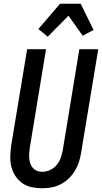

<svg xmlns="http://www.w3.org/2000/svg" viewBox="-20 -998 545 1026"><path d="M205 8Q176 8 148.5 2Q121 -4 99 -19.5Q77 -35 62 -58Q47 -81 40.5 -108Q34 -135 35 -164Q36 -193 40 -222L125 -735H226L139 -207Q137 -193 136 -178.5Q135 -164 136.5 -150Q138 -136 142.5 -123Q147 -110 156 -100Q165 -90 178 -85Q191 -80 206 -80Q226 -80 246.5 -89Q267 -98 281.5 -115Q296 -132 303.5 -152.5Q311 -173 315 -193L404 -735H505L413 -179Q409 -154 401 -130Q393 -106 379.5 -84Q366 -62 346.5 -43.5Q327 -25 303.5 -13Q280 -1 255 3.5Q230 8 205 8ZM235 -802 185 -843 301 -978H411L480 -838L422 -807L346 -914Z"/></svg>

Font: Iosevka Semibold Oblique
Style: Regular
Weight: 600
Italic angle: -9°
Monospace: yes
Designer: Belleve Invis
Foundry: Belleve Invis
Version: Version 32.5.0; ttfautohint (v1.8.4)